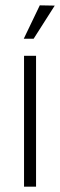

<svg xmlns="http://www.w3.org/2000/svg" viewBox="-20 -699 225 719"><path d="M69 -554 129 -679 185 -678 106 -554ZM115 0H70V-490H115Z"/></svg>

Font: Gemunu Libre ExtraLight
Style: Regular
Weight: 200
Designer: Puspanada Ekanayake, Sola Matas, Pathum Egodawatta, Kosala Senevirathne
Foundry: mooniak
Version: Version 1.100